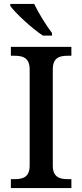

<svg xmlns="http://www.w3.org/2000/svg" viewBox="-20 -951 416 971"><path d="M197 -771H243V-784C214 -822 174 -886 153 -931H32V-921C57 -886 141 -807 197 -771ZM35 0H341V-45H322C281 -45 247 -56 247 -113V-600C247 -659 280 -669 322 -669H341V-714H35V-669H55C95 -669 130 -659 130 -600V-113C130 -55 95 -45 55 -45H35Z"/></svg>

Font: Noto Serif Gurmukhi Medium
Style: Regular
Weight: 500
Designer: Vaibhav Singh and the Monotype Design Team
Foundry: Monotype Imaging Inc.
Version: Version 2.004